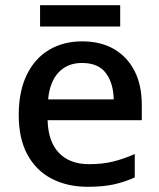

<svg xmlns="http://www.w3.org/2000/svg" viewBox="-20 -708 613 738"><path d="M296 -549Q367 -549 418 -519.5Q469 -490 497 -435.5Q525 -381 525 -305V-246H163Q165 -164 206.5 -120.5Q248 -77 322 -77Q374 -77 414.5 -87Q455 -97 498 -116V-26Q458 -8 416.5 1Q375 10 317 10Q239 10 179 -21Q119 -52 85.5 -113.5Q52 -175 52 -266Q52 -356 82.5 -419.5Q113 -483 168 -516Q223 -549 296 -549ZM295 -466Q239 -466 205 -429.5Q171 -393 165 -326H417Q416 -388 387 -427Q358 -466 295 -466ZM442 -688V-606H134V-688Z"/></svg>

Font: Noto Sans NKo Unjoined Medium
Style: Regular
Weight: 500
Designer: Monotype Design Team
Foundry: Monotype Imaging Inc.
Version: Version 2.004